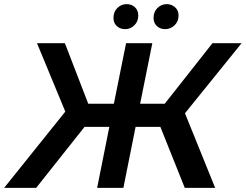

<svg xmlns="http://www.w3.org/2000/svg" viewBox="-59 -909 1189 929"><path d="M835 0 717 -295H597L538 0H411L470 -295H350L116 0H-39L257 -369L120 -700H255L368 -407H492L551 -700H678L619 -407H738L969 -700H1110L836 -361L982 0ZM740 -768Q716 -768 700 -783Q684 -798 684 -822Q684 -852 703 -870.5Q722 -889 748 -889Q771 -889 788 -874Q805 -859 805 -834Q805 -805 785.5 -786.5Q766 -768 740 -768ZM547 -768Q522 -768 506 -783Q490 -798 490 -822Q490 -852 509 -870.5Q528 -889 553 -889Q578 -889 594 -874Q610 -859 610 -834Q610 -805 591 -786.5Q572 -768 547 -768Z"/></svg>

Font: Montserrat SemiBold
Style: Italic
Weight: 600
Italic angle: -11.3°
Designer: Julieta Ulanovsky
Foundry: Julieta Ulanovsky
Version: Version 9.000; ttfautohint (v1.8.4.7-5d5b)